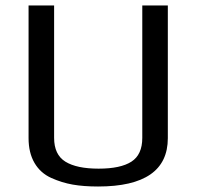

<svg xmlns="http://www.w3.org/2000/svg" viewBox="-20 -669 716 699"><path d="M167 -21Q127 -39 105.5 -76Q84 -113 84 -166V-649H177V-167Q177 -106 218 -80.5Q259 -55 339 -55Q419 -55 458.5 -80.5Q498 -106 498 -167V-649H591V-166Q591 10 337 10Q284 10 244.5 3Q205 -4 167 -21Z"/></svg>

Font: Play
Style: Regular
Weight: 400
Designer: Jonas Hecksher (Cyrillic expansion: Cyreal)
Foundry: Jonas Hecksher, Playtype, e-types AS
Version: Version 2.101; ttfautohint (v1.5.65-e2d9)